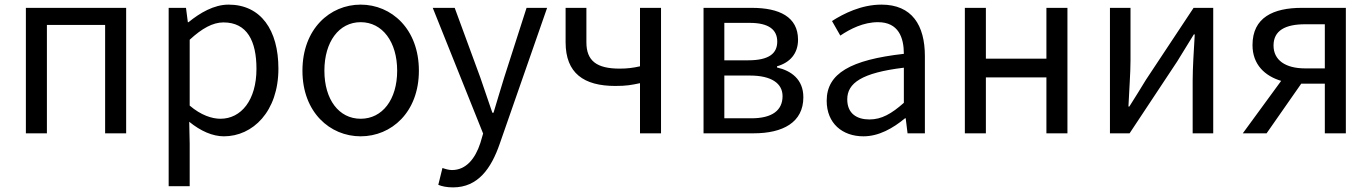

<svg xmlns="http://www.w3.org/2000/svg" viewBox="-20 -577 5937 831"><path d="M92 0H183V-469H435V0H526V-543H92Z M710 229H801V45L799 -50C848 -10 900 13 949 13C1074 13 1185 -94 1185 -280C1185 -447 1109 -557 969 -557C906 -557 845 -521 796 -481H793L785 -543H710ZM934 -63C898 -63 850 -78 801 -120V-405C854 -454 901 -480 947 -480C1050 -480 1090 -399 1090 -279C1090 -144 1024 -63 934 -63Z M1541 13C1674 13 1793 -91 1793 -271C1793 -452 1674 -557 1541 -557C1408 -557 1289 -452 1289 -271C1289 -91 1408 13 1541 13ZM1541 -63C1447 -63 1384 -146 1384 -271C1384 -396 1447 -481 1541 -481C1635 -481 1699 -396 1699 -271C1699 -146 1635 -63 1541 -63Z M1941 234C2049 234 2106 152 2143 45L2348 -543H2259L2162 -241C2147 -193 2131 -138 2116 -89H2111C2094 -138 2075 -194 2059 -241L1948 -543H1853L2071 1L2059 42C2037 109 1998 159 1936 159C1922 159 1906 154 1895 150L1877 223C1894 230 1915 234 1941 234Z M2750 0H2841V-543H2750V-290C2719 -283 2694 -280 2662 -280C2562 -280 2518 -314 2518 -394V-543H2428V-394C2428 -260 2507 -205 2643 -205C2692 -205 2712 -209 2750 -217Z M3025 0H3242C3368 0 3457 -47 3457 -156C3457 -234 3404 -271 3343 -285V-290C3399 -306 3434 -345 3434 -405C3434 -504 3353 -543 3234 -543H3025ZM3115 -316V-478H3225C3308 -478 3344 -448 3344 -397C3344 -346 3309 -316 3218 -316ZM3115 -65V-250H3226C3319 -250 3367 -216 3367 -161C3367 -100 3323 -65 3232 -65Z M3717 13C3784 13 3845 -22 3897 -65H3900L3908 0H3983V-334C3983 -468 3927 -557 3795 -557C3708 -557 3631 -518 3581 -486L3617 -423C3660 -452 3717 -481 3780 -481C3869 -481 3892 -414 3892 -344C3661 -318 3558 -259 3558 -141C3558 -43 3626 13 3717 13ZM3743 -60C3689 -60 3647 -85 3647 -147C3647 -217 3709 -262 3892 -284V-132C3839 -85 3796 -60 3743 -60Z M4156 0H4247V-242H4509V0H4600V-543H4509V-323H4247V-543H4156Z M4784 0H4869L5075 -311C5095 -344 5126 -394 5147 -428H5151C5147 -357 5142 -284 5142 -227V0H5231V-543H5146L4940 -232C4920 -199 4889 -149 4868 -116H4864C4867 -186 4873 -259 4873 -316V-543H4784Z M5714 0H5805V-543H5614C5492 -543 5401 -502 5401 -382C5401 -297 5455 -248 5525 -227L5359 0H5462L5612 -215H5614H5714ZM5629 -281C5543 -281 5492 -317 5492 -380C5492 -445 5543 -472 5629 -472H5714V-281Z"/></svg>

Font: Source Han Sans TC
Style: Regular
Weight: 400
Designer: Ryoko NISHIZUKA 西塚涼子 (kana, bopomofo & ideographs); Paul D. Hunt (Latin, Greek & Cyrillic); Sandoll Communications 산돌커뮤니
Foundry: Adobe
Version: Version 2.002;hotconv 1.0.116;makeotfexe 2.5.65601